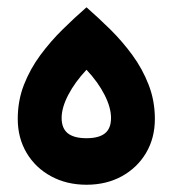

<svg xmlns="http://www.w3.org/2000/svg" viewBox="-20 -509 476 529"><path d="M218.3 -128.2Q184 -128.2 166.9 -141.7Q149.8 -155.3 149.8 -184Q149.8 -212.3 168 -247.4Q186.3 -282.6 218.3 -316.8Q250.4 -282.6 268.1 -247.6Q285.9 -212.6 285.9 -184Q285.9 -154.9 269 -141.5Q252.2 -128.2 218.3 -128.2ZM218.3 0Q273.2 0 315.7 -23.4Q358.3 -46.9 382.5 -87.8Q406.7 -128.8 406.7 -181.4Q406.7 -231.4 389.6 -275.3Q372.6 -319.2 344.8 -357.2Q317.1 -395.1 283.9 -427.9Q250.6 -460.6 218.3 -488.9Q185.9 -460.6 152.6 -427.9Q119.4 -395.3 91.2 -357.2Q63.1 -319.2 46 -275.5Q28.9 -231.8 28.9 -181.4Q28.9 -128.8 53.4 -87.6Q77.9 -46.5 120.8 -23.3Q163.7 0 218.3 0Z"/></svg>

Font: Estedad-VF-FD Black
Style: Regular
Weight: 900
Designer: Amin Abedi
Version: Version 4.000